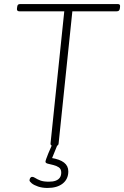

<svg xmlns="http://www.w3.org/2000/svg" viewBox="-20 -720 614 950"><path d="M245 2Q229 2 230 -10L298 -664H76Q69 -664 66 -667.5Q63 -671 64 -678L65 -686Q66 -694 69.5 -697Q73 -700 81 -700H562Q569 -700 572 -697Q575 -694 574 -686L573 -678Q572 -671 568.5 -667.5Q565 -664 557 -664H338L270 -10Q269 -3 265.5 -0.5Q262 2 253 2ZM215 210Q189 210 168.5 203Q148 196 137 187Q126 178 126 172Q126 169 127.5 165Q129 161 132 158Q135 155 139 155Q146 155 155 161Q164 167 179.5 173Q195 179 222 179Q242 179 255.5 174Q269 169 276 159Q283 149 283 134Q283 116 271 108Q259 100 244 96.5Q229 93 217 90Q205 87 205 80Q205 77 208.5 66.5Q212 56 219 39Q226 22 236 0H263L235 69L232 61Q276 68 297 84.5Q318 101 318 128Q318 166 290.5 188Q263 210 215 210Z"/></svg>

Font: Asap Thin
Style: Italic
Weight: 250
Italic angle: -6°
Designer: Pablo Cosgaya
Foundry: Omnibus-Type
Version: Version 3.001